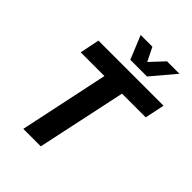

<svg xmlns="http://www.w3.org/2000/svg" viewBox="-255 -1049 1180 1180"><g transform="rotate(45 335.5 -459.0)"><path d="M162 0 285 -582H79L105 -710H671L644 -582H438L314 0ZM327 -765 264 -918H366L410 -829L493 -918H601L472 -765Z"/></g></svg>

Font: Geist
Style: Bold Italic
Weight: 700
Italic angle: -12°
Designer: Basement.studio, Andrés Briganti, Mateo Zaragoza
Foundry: Basement.studio, Vercel, Andrés Briganti, Guido Ferreyra, Mateo Zaragoza
Version: Version 1.500; ttfautohint (v1.8.4.7-5d5b)